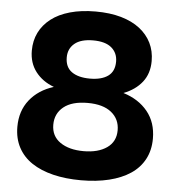

<svg xmlns="http://www.w3.org/2000/svg" viewBox="-53 -775 773 841"><g transform="rotate(5 334.0 -355.0)"><path d="M334 16Q266 16 211 2.5Q156 -11 117 -37Q78 -63 57 -102.5Q36 -142 36 -193Q36 -263 74.5 -311.5Q113 -360 180 -381Q129 -400 99.5 -438.5Q70 -477 70 -531Q70 -575 87.5 -610.5Q105 -646 138.5 -672Q172 -698 221.5 -712Q271 -726 334 -726Q397 -726 446 -712Q495 -698 528.5 -672Q562 -646 579.5 -610.5Q597 -575 597 -531Q597 -476 567.5 -438.5Q538 -401 486 -381Q554 -360 593 -312Q632 -264 632 -193Q632 -142 611 -102.5Q590 -63 551 -37Q512 -11 457 2.5Q402 16 334 16ZM334 -112Q398 -112 436.5 -139Q475 -166 475 -216Q475 -265 438.5 -294.5Q402 -324 334 -324Q265 -324 228.5 -294.5Q192 -265 192 -216Q192 -166 231 -139Q270 -112 334 -112ZM334 -431Q385 -431 413.5 -451.5Q442 -472 442 -515Q442 -553 415 -576Q388 -599 334 -599Q280 -599 252.5 -576Q225 -553 225 -515Q225 -472 254 -451.5Q283 -431 334 -431Z"/></g></svg>

Font: Geist
Style: Bold
Weight: 400
Designer: Basement.studio, Andrés Briganti, Mateo Zaragoza
Foundry: Basement.studio, Vercel, Andrés Briganti, Guido Ferreyra, Mateo Zaragoza
Version: Version 1.401